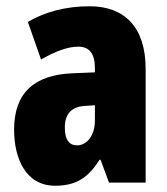

<svg xmlns="http://www.w3.org/2000/svg" viewBox="-20 -583 534 613"><path d="M266 -563C190 -563 123 -545 69 -513L111 -393C160 -421 198 -434 230 -434C266 -434 283 -411 283 -366V-352L211 -349C90 -344 25 -287 25 -169C25 -79 61 10 156 10C225 10 262 -17 298 -73H301L328 0H445V-363C445 -498 376 -563 266 -563ZM253 -245 283 -247V-198C283 -151 258 -119 226 -119C200 -119 187 -138 187 -176C187 -220 209 -243 253 -245Z"/></svg>

Font: Noto Sans Telugu ExtraCondensed Black
Style: Regular
Weight: 900
Width: 2
Designer: Jelle Bosma - Monotype Design Team
Foundry: Monotype Imaging Inc.
Version: Version 2.005